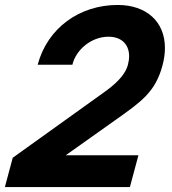

<svg xmlns="http://www.w3.org/2000/svg" viewBox="-68 -755 692 774"><path d="M395.7 -270C501.8 -345 558.3 -384 587 -491C593.7 -516 596.9 -539.7 596.9 -561.7C596.9 -667.2 523 -735 406.3 -735C252.3 -735 123.4 -642 83.8 -494H223.8C237.8 -554 300 -607 369 -607C422.5 -607 452.5 -575.5 452.5 -528.4C452.5 -517.4 450.8 -505.5 447.5 -493C439.2 -462 412.8 -427 357.1 -387L-16.7 -119L-48.3 -1H455.7L490 -129H197Z"/></svg>

Font: Manrope
Style: ExtraBoldItalic
Weight: 800
Italic angle: -15°
Designer: Mikhail Sharanda
Foundry: Mikhail Sharanda
Version: Version 4.502;hotconv 1.0.109;makeotfexe 2.5.65596